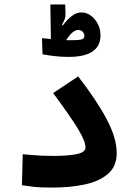

<svg xmlns="http://www.w3.org/2000/svg" viewBox="-20 -849 626 873"><path d="M218.8 3.9Q188.5 3.9 167 2.9Q145.5 2 125.5 -0.5Q105.5 -2.9 79.6 -6.8L83.5 -147.9Q108.9 -145.5 128.7 -143.8Q148.4 -142.1 170.7 -141.1Q192.9 -140.1 223.6 -140.1Q292.5 -140.1 330.6 -148.7Q368.7 -157.2 368.7 -178.2Q368.7 -207 334.7 -262.9Q300.8 -318.8 221.7 -425.8L335.4 -501.5Q419.9 -392.6 465.3 -306.6Q510.7 -220.7 510.7 -152.8Q510.7 -92.8 471.2 -58.6Q431.6 -24.4 365.5 -10.3Q299.3 3.9 218.8 3.9ZM292 -590.3Q258.3 -590.3 227.3 -594Q196.3 -597.7 173.3 -602.1L170.9 -675.3Q177.7 -674.8 188.5 -673.8Q199.2 -672.9 211.4 -671.4L209 -828.6H276.4L277.8 -787.6Q278.3 -772.9 274.2 -761.7Q270 -750.5 261.7 -736.8L266.1 -733.9Q286.1 -760.7 307.1 -776.6Q328.1 -792.5 350.6 -792.5Q373 -792.5 392.6 -778.3Q412.1 -764.2 424.6 -740.5Q437 -716.8 437 -688.5Q437 -590.3 292 -590.3ZM280.8 -666.5Q290 -666 296.4 -666Q337.4 -666 350.6 -669.7Q363.8 -673.3 363.8 -686Q363.8 -695.3 356.2 -704.1Q348.6 -712.9 335.9 -712.9Q324.7 -712.9 311.5 -703.1Q298.3 -693.4 280.8 -666.5Z"/></svg>

Font: Cascadia Mono PL
Style: Bold
Weight: 700
Monospace: yes
Designer: Aaron Bell
Foundry: Saja Typeworks
Version: Version 2404.023; ttfautohint (v1.8.4)